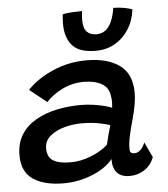

<svg xmlns="http://www.w3.org/2000/svg" viewBox="-54 -806 756 864"><g transform="rotate(-5 324.0 -374.5)"><path d="M199 9.5Q113 9.5 62.2 -24Q11.5 -57.5 11.5 -133.5Q11.5 -188.5 36 -226.8Q60.5 -265 102.5 -289Q144.5 -313 197 -324Q249.5 -335 305 -335Q335.5 -335 365 -330.5Q394.5 -326 416.5 -320Q438.5 -314 445.5 -310Q447 -321.5 447.2 -336.2Q447.5 -351 444.5 -365Q440 -402 408.5 -419.8Q377 -437.5 328.5 -437.5Q275.5 -437.5 229.8 -414.5Q184 -391.5 157.5 -361L80 -423Q125.5 -471 196.8 -502Q268 -533 349 -533Q442.5 -533 497.5 -493.8Q552.5 -454.5 552.5 -368.5Q552.5 -343.5 547.2 -314.5Q542 -285.5 534 -256Q523.5 -219.5 515.2 -183.5Q507 -147.5 507 -121Q507 -106.5 512 -102Q517 -97.5 527 -97.5Q558 -97.5 576 -142L608.5 -73Q595 -37 564.8 -17.2Q534.5 2.5 498 2.5Q422 2.5 422 -81Q408 -60 374.8 -39Q341.5 -18 296 -4.2Q250.5 9.5 199 9.5ZM239.5 -82Q283.5 -82 330.8 -100.5Q378 -119 407.5 -146.5Q413.5 -172 419.2 -193.5Q425 -215 430.5 -233Q418.5 -238 383 -245.2Q347.5 -252.5 302 -252.5Q263 -252.5 224 -241.8Q185 -231 159.2 -209.2Q133.5 -187.5 133.5 -153.5Q133.5 -114.5 159.5 -98.2Q185.5 -82 239.5 -82ZM575 -743.5Q569 -693.5 544.5 -654.8Q520 -616 481.8 -594Q443.5 -572 395.5 -572Q320 -572 289 -608Q258 -644 258 -705.5Q258 -715.5 258.8 -726.5Q259.5 -737.5 260.5 -748.5Q277.5 -753 303.8 -754.2Q330 -755.5 348.5 -755.5Q347 -745 346.2 -734.8Q345.5 -724.5 345.5 -715.5Q345.5 -678 361 -662Q376.5 -646 404 -646Q441.5 -646 462.2 -677Q483 -708 489.5 -757.5Q516.5 -757.5 539.5 -753Q562.5 -748.5 575 -743.5Z"/></g></svg>

Font: Grandstander Medium
Style: Italic
Weight: 500
Italic angle: -15°
Designer: Tyler Finck
Foundry: Etcetera Type Co
Version: Version 1.200; ttfautohint (v1.8.3)